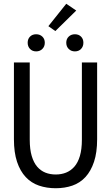

<svg xmlns="http://www.w3.org/2000/svg" viewBox="-20 -988 590 1020"><path d="M54 -248Q54 -178 70.5 -128.5Q87 -79 116.5 -47.5Q146 -16 187 -2Q228 12 276 12Q324 12 364.5 -2Q405 -16 434 -47.5Q463 -79 479.5 -128.5Q496 -178 496 -248V-656H415V-246Q415 -195 404.5 -159.5Q394 -124 375 -102.5Q356 -81 331 -71Q306 -61 276 -61Q246 -61 221 -71Q196 -81 177.5 -102.5Q159 -124 148.5 -159.5Q138 -195 138 -246V-656H54ZM127 -761Q127 -741 139.5 -728Q152 -715 172 -715Q192 -715 205 -728Q218 -741 218 -761Q218 -781 205 -793.5Q192 -806 172 -806Q152 -806 139.5 -793.5Q127 -781 127 -761ZM237 -849 274 -823 385 -932 332 -968ZM332 -761Q332 -741 345 -728Q358 -715 378 -715Q398 -715 410.5 -728Q423 -741 423 -761Q423 -781 410.5 -793.5Q398 -806 378 -806Q358 -806 345 -793.5Q332 -781 332 -761Z"/></svg>

Font: Codetta
Style: Regular
Weight: 400
Italic angle: -11°
Designer: Ulrich Proeller
Foundry: PROSA GmbH
Version: Version 2.00;September 29, 2018;FontCreator 11.5.0.2427 64-b